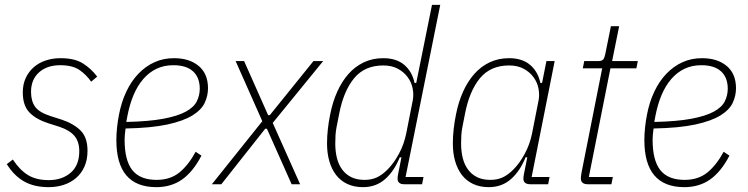

<svg xmlns="http://www.w3.org/2000/svg" viewBox="-20 -760 3087 792"><path d="M181 12Q121 12 79.5 -11.5Q38 -35 8 -83L33 -102Q62 -58 96 -37.5Q130 -17 181 -17Q236 -17 271.5 -47.5Q307 -78 307 -136Q307 -176 287 -199.5Q267 -223 225 -237L181 -251Q130 -267 102 -295.5Q74 -324 74 -379Q74 -412 86 -438Q98 -464 119 -482.5Q140 -501 168.5 -510.5Q197 -520 230 -520Q287 -520 321 -499Q355 -478 381 -444L356 -423Q336 -452 307.5 -471.5Q279 -491 228 -491Q174 -491 141 -461.5Q108 -432 108 -381Q108 -343 125 -319.5Q142 -296 189 -281L233 -267Q282 -251 311.5 -222.5Q341 -194 341 -138Q341 -101 328.5 -73Q316 -45 294 -26Q272 -7 243 2.5Q214 12 181 12Z M625 12Q460 12 460 -182Q460 -208 463 -235.5Q466 -263 471 -288Q481 -340 501.5 -383Q522 -426 551.5 -456.5Q581 -487 617.5 -503.5Q654 -520 698 -520Q761 -520 799.5 -488Q838 -456 838 -396Q838 -365 824.5 -336Q811 -307 774 -284Q737 -261 670.5 -246.5Q604 -232 498 -230Q496 -217 495 -204.5Q494 -192 494 -184Q494 -98 526 -58Q558 -18 626 -18Q683 -18 720.5 -49Q758 -80 787 -134L811 -118Q776 -51 731 -19.5Q686 12 625 12ZM695 -491Q656 -491 625 -476Q594 -461 570.5 -433.5Q547 -406 531 -368Q515 -330 506 -284L501 -257Q594 -259 653 -270Q712 -281 745.5 -299Q779 -317 791.5 -341.5Q804 -366 804 -394Q804 -440 776.5 -465.5Q749 -491 695 -491Z M854 0 1062 -260 952 -508H987L1086 -285H1093L1273 -508H1313L1105 -253L1218 0H1183L1081 -229H1074L893 0Z M1648 0Q1620 0 1620 -23Q1620 -32 1623 -46L1636 -111H1629Q1606 -54 1568.5 -21Q1531 12 1477 12Q1441 12 1413 -1Q1385 -14 1366.5 -38Q1348 -62 1338.5 -95Q1329 -128 1329 -168Q1329 -198 1332.5 -228.5Q1336 -259 1342 -288Q1352 -339 1371 -381.5Q1390 -424 1417.5 -455Q1445 -486 1481 -503Q1517 -520 1561 -520Q1615 -520 1647.5 -492.5Q1680 -465 1690 -418H1697L1762 -740H1796L1653 -30H1727L1721 0ZM1484 -18Q1512 -18 1534 -28Q1556 -38 1579 -61Q1604 -86 1625.5 -125.5Q1647 -165 1656 -211L1683 -348Q1687 -371 1682 -396Q1677 -421 1661.5 -442Q1646 -463 1621 -476.5Q1596 -490 1561 -490Q1484 -490 1440.5 -437Q1397 -384 1379 -290L1368 -234Q1365 -218 1364 -202.5Q1363 -187 1363 -168Q1363 -135 1370 -107.5Q1377 -80 1392 -60Q1407 -40 1429.5 -29Q1452 -18 1484 -18Z M2168 0Q2139 0 2139 -23Q2139 -32 2142 -46L2155 -111H2148Q2125 -54 2087.5 -21Q2050 12 1996 12Q1960 12 1932 -1Q1904 -14 1885.5 -38Q1867 -62 1857.5 -95Q1848 -128 1848 -168Q1848 -198 1851.5 -228.5Q1855 -259 1861 -288Q1871 -339 1890 -381.5Q1909 -424 1936.5 -455Q1964 -486 2000 -503Q2036 -520 2080 -520Q2134 -520 2166.5 -492.5Q2199 -465 2209 -418H2216L2234 -508H2268L2173 -30H2247L2241 0ZM2003 -18Q2031 -18 2053 -28Q2075 -38 2098 -61Q2123 -86 2144.5 -125.5Q2166 -165 2175 -211L2202 -348Q2206 -371 2201 -396Q2196 -421 2180.5 -442Q2165 -463 2140 -476.5Q2115 -490 2080 -490Q2003 -490 1959.5 -437Q1916 -384 1898 -290L1887 -234Q1884 -218 1883 -202.5Q1882 -187 1882 -168Q1882 -135 1889 -107.5Q1896 -80 1911 -60Q1926 -40 1948.5 -29Q1971 -18 2003 -18Z M2405 0Q2376 0 2376 -24Q2376 -32 2379 -49L2464 -478H2384L2390 -508H2447Q2463 -508 2468.5 -515Q2474 -522 2477 -538L2500 -652H2534L2505 -508H2611L2605 -478H2498L2409 -30H2508L2502 0Z M2803 12Q2638 12 2638 -182Q2638 -208 2641 -235.5Q2644 -263 2649 -288Q2659 -340 2679.5 -383Q2700 -426 2729.5 -456.5Q2759 -487 2795.5 -503.5Q2832 -520 2876 -520Q2939 -520 2977.5 -488Q3016 -456 3016 -396Q3016 -365 3002.5 -336Q2989 -307 2952 -284Q2915 -261 2848.5 -246.5Q2782 -232 2676 -230Q2674 -217 2673 -204.5Q2672 -192 2672 -184Q2672 -98 2704 -58Q2736 -18 2804 -18Q2861 -18 2898.5 -49Q2936 -80 2965 -134L2989 -118Q2954 -51 2909 -19.5Q2864 12 2803 12ZM2873 -491Q2834 -491 2803 -476Q2772 -461 2748.5 -433.5Q2725 -406 2709 -368Q2693 -330 2684 -284L2679 -257Q2772 -259 2831 -270Q2890 -281 2923.5 -299Q2957 -317 2969.5 -341.5Q2982 -366 2982 -394Q2982 -440 2954.5 -465.5Q2927 -491 2873 -491Z"/></svg>

Font: IBM Plex Sans Condensed ExtraLight
Style: Italic
Weight: 200
Width: 3
Italic angle: -11°
Designer: Mike Abbink, Paul van der Laan, Pieter van Rosmalen
Foundry: Bold Monday
Version: Version 1.3